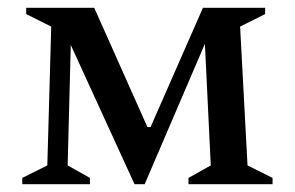

<svg xmlns="http://www.w3.org/2000/svg" viewBox="-20 -471 754 491"><path d="M111 -403 47 -435V-451H221L357 -146H365L499 -451H658V-435L594 -403L613 -48L677 -16V0H462V-16L519 -48L504 -359L350 0H324L161 -356L153 -48L210 -16V0H37V-16L101 -48Z"/></svg>

Font: Spectral Medium
Style: Regular
Weight: 500
Designer: Jean-Baptiste Levee
Foundry: Production Type
Version: Version 2.001